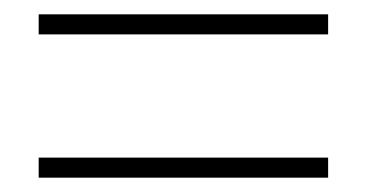

<svg xmlns="http://www.w3.org/2000/svg" viewBox="-20 -464 512 268"><path d="M34 -416H438V-444H34V-416ZM34 -216H438V-244H34V-216Z"/></svg>

Font: Assistant ExtraLight
Style: Regular
Weight: 275
Designer: Hebrew By Ben Nathan, Latin by Paul Hunt
Version: Version 2.001;PS 002.001;hotconv 1.0.88;makeotf.lib2.5.64775